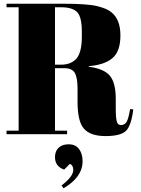

<svg xmlns="http://www.w3.org/2000/svg" viewBox="-20 -720 756 1030"><path d="M328 -354C354 -354 372 -345 382 -328C391 -311 396 -283 396 -246C396 -246 396 -173 396 -173C396 -173 396 -173 396 -173C396 -102 408 -54 431 -29C454 -3 492 10 547 10C602 10 638 0 657 -19C675 -38 688 -76 695 -133C695 -133 678 -135 678 -135C678 -135 678 -135 678 -135C672 -100 666 -77 659 -66C652 -55 642 -49 630 -49C618 -49 610 -55 607 -67C603 -79 601 -102 601 -137C601 -137 601 -190 601 -190C601 -190 601 -190 601 -190C601 -248 590 -289 569 -314C548 -339 510 -355 456 -362C456 -362 456 -365 456 -365C456 -365 456 -365 456 -365C513 -370 556 -384 584 -409C612 -433 626 -473 626 -530C626 -587 610 -628 578 -654C578 -654 578 -654 578 -654C563 -667 538 -678 502 -687C465 -696 404 -700 317 -700C317 -700 15 -700 15 -700C15 -700 15 -681 15 -681C15 -681 80 -681 80 -681C80 -681 80 -19 80 -19C80 -19 15 -19 15 -19C15 -19 15 0 15 0C15 0 340 0 340 0C340 0 340 -19 340 -19C340 -19 275 -19 275 -19C275 -19 275 -354 275 -354C275 -354 328 -354 328 -354C328 -354 328 -354 328 -354ZM308 -681C308 -681 308 -681 308 -681C347 -681 375 -673 393 -656C410 -639 419 -604 419 -551C419 -551 419 -522 419 -522C419 -522 419 -522 419 -522C419 -469 410 -431 392 -408C373 -385 345 -373 307 -373C307 -373 275 -373 275 -373C275 -373 275 -681 275 -681C275 -681 308 -681 308 -681ZM321 290C389 250 423 202 423 145C423 145 423 145 423 145C423 117 416 95 403 78C390 62 372 54 349 54C326 54 308 60 295 72C282 84 275 101 275 123C275 123 275 123 275 123C275 156 291 178 324 190C324 190 355 159 355 159C355 159 355 159 355 159C367 164 373 175 373 192C373 192 373 192 373 192C373 215 352 243 310 275C310 275 321 290 321 290C321 290 321 290 321 290Z"/></svg>

Font: Abril Fatface Utterance
Style: Regular
Weight: 500
Designer: Veronika Burian, Jos Scaglione
Foundry: TypeTogether
Version: ""